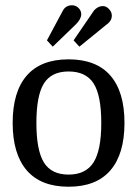

<svg xmlns="http://www.w3.org/2000/svg" viewBox="-20 -701 520 728"><path d="M28 -235Q28 -353 81.5 -414.5Q135 -476 240 -476Q345 -476 398.5 -414.5Q452 -353 452 -235Q452 -117 398.5 -55Q345 7 240 7Q135 7 81.5 -55Q28 -117 28 -235ZM364 -235Q364 -339 335 -384.5Q306 -430 240 -430Q175 -430 146.5 -384.5Q118 -339 118 -235Q118 -131 146.5 -85Q175 -39 240 -39Q305 -39 334.5 -85Q364 -131 364 -235ZM218 -660Q229 -681 253 -681Q267 -681 277.5 -671Q288 -661 288 -647Q288 -629 268 -609L180 -524L158 -548ZM337 -662Q352 -678 370 -678Q383 -678 393.5 -666.5Q404 -655 404 -642Q404 -630 397.5 -621Q391 -612 378 -603L281 -524L259 -548Z"/></svg>

Font: Caladea
Style: Regular
Weight: 400
Designer: Carolina Giovagnoli and Andres Torresi
Foundry: Carolina Giovagnoli & Andres Torresi
Version: Version 1.001